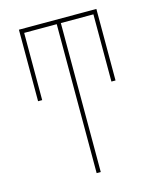

<svg xmlns="http://www.w3.org/2000/svg" viewBox="-110 -807 721 884"><g transform="rotate(-15 250.0 -365.0)"><path d="M240.2 -710H85V-389.6H65.4V-730.5H434.6V-389.6H415V-710H259.8V0H240.2Z"/></g></svg>

Font: Mgen+ 1mn thin
Style: Regular
Weight: 100
Designer: [Source Han Sans]
Ryoko NISHIZUKA  (kana & ideographs); Paul D. Hunt (Latin, Greek & Cyrillic); Wenlong ZHANG  (bopomofo
Version: Version 1.059.20150602